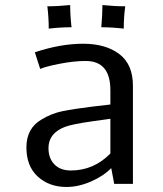

<svg xmlns="http://www.w3.org/2000/svg" viewBox="-20 -724 640 756"><path d="M84 0ZM414.6 -119.6V-256.3L341.8 -246.1Q265.6 -235.4 236.3 -224.6Q170.9 -199.7 170.9 -141.1Q170.9 -100.6 194.3 -76.7Q217.8 -52.7 258.8 -52.7Q349.1 -52.7 414.6 -119.6ZM414.6 -369.1Q414.6 -483.9 317.4 -483.9Q271.5 -483.9 216.1 -473.1Q160.6 -462.4 138.2 -452.6L117.2 -518.1Q218.3 -551.8 307.1 -551.8Q396 -551.8 449.7 -511.2Q503.4 -470.7 503.4 -386.2V0H429.7L418 -62Q386.7 -30.3 337.6 -9Q288.6 12.2 241.7 12.2Q173.8 12.2 128.9 -28.6Q84 -69.3 84 -143.8Q84 -218.3 142.6 -252.9Q182.1 -277.3 226.8 -286.4Q271.5 -295.4 343.3 -304.2L414.6 -312.5ZM378.9 -616.7Q383.3 -667.5 383.3 -704.1Q431.2 -699.2 473.1 -699.2Q467.3 -657.2 467.3 -611.3Q420.4 -616.7 378.9 -616.7ZM166.5 -699.2Q208.5 -699.2 256.3 -704.1Q256.3 -662.1 261.7 -616.7Q217.8 -616.7 171.9 -611.3Q171.9 -653.8 166.5 -699.2Z"/></svg>

Font: Oxygen Mono
Style: Regular
Weight: 400
Designer: Vernon Adams
Foundry: Vernon Adams
Version: Version 0.201; ttfautohint (v0.8) -r 50 -G 200 -x